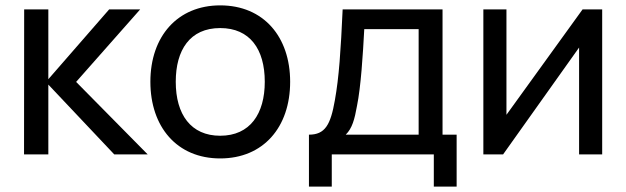

<svg xmlns="http://www.w3.org/2000/svg" viewBox="-20 -575 2332 715"><path d="M69.5 0H160V-260L405.5 0H530L263.5 -270L502 -540H386.5L160 -280V-540H70Z M800 15C960.5 15 1060.5 -101 1060.5 -270.5C1060.5 -437.5 962 -555 800 -555C641.5 -555 540 -440 540 -270.5C540 -103 638.5 15 800 15ZM634.5 -270.5C634.5 -388.5 687 -470.5 800 -470.5C910.5 -470.5 966 -392 966 -270.5C966 -151.5 911.5 -69.5 800 -69.5C691 -69.5 634.5 -148.5 634.5 -270.5Z M1130.5 -73.5V120H1215.5V0H1595.5V120H1680.5V-73.5H1628V-540H1256C1249 -386 1242.5 -287.5 1227 -201.5C1211 -110 1190.5 -73.5 1130.5 -73.5ZM1267.5 -73.5C1291.5 -97 1300.5 -130.5 1309.5 -181C1324 -252 1331.5 -372 1336.5 -466.5H1539V-73.5Z M2222.5 -540H2149.5L1866 -147.5V-540H1780V0H1853.5L2136.5 -398V0H2222.5Z"/></svg>

Font: Eudonet Medium
Style: Regular
Weight: 500
Designer: Mikhail Sharanda
Foundry: Mikhail Sharanda
Version: Version 4.503;Glyphs 3.1.2 (3151)